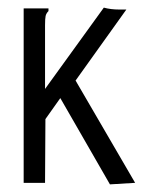

<svg xmlns="http://www.w3.org/2000/svg" viewBox="-20 -479 390 503"><path d="M138 -222 99 -167 98 0H42V-457H107V-450Q101 -444 99.5 -437Q98 -430 98 -413V-246L252 -459Q270 -454 293 -454H311L178 -268L334 0L268 4Z"/></svg>

Font: Inconsolata ExtraCondensed
Style: Regular
Weight: 400
Width: 2
Monospace: yes
Designer: Raph Levien, Cyreal, Brenton Simpson
Foundry: Raph Levien, Cyreal, Google
Version: Version 3.001; ttfautohint (v1.8.2.53-6de2)